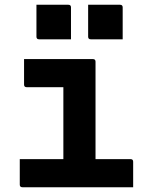

<svg xmlns="http://www.w3.org/2000/svg" viewBox="-20 -786 640 806"><path d="M63 -118H246V-420H92Q81 -420 81 -431V-538H370Q381 -538 381 -527V-118H528Q539 -118 539 -107V0H74Q63 0 63 -11ZM133 -766H267Q278 -766 278 -755V-621H144Q133 -621 133 -632ZM350 -766H484Q495 -766 495 -755V-621H361Q350 -621 350 -632Z"/></svg>

Font: Recursive Mn Lnr St
Style: Bold
Weight: 700
Monospace: yes
Version: Version 1.079;hotconv 1.0.112;makeotfexe 2.5.65598; ttfautoh